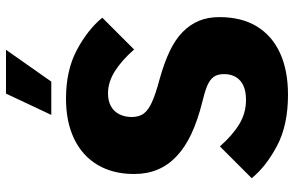

<svg xmlns="http://www.w3.org/2000/svg" viewBox="-190 -770 980 640"><g transform="rotate(-90 300.0 -450.0)"><path d="M132 -207Q169 -165 206 -142.5Q243 -120 287 -120Q315 -120 334 -128.5Q353 -137 363 -153.5Q373 -170 373 -193Q373 -215 363.5 -228Q354 -241 333.5 -249.5Q313 -258 279 -266Q219 -281 174 -302Q129 -323 99 -351.5Q69 -380 54.5 -415Q40 -450 40 -493Q40 -563 70 -614Q100 -665 156.5 -692.5Q213 -720 291 -720Q386 -720 454 -683.5Q522 -647 561 -599L455 -493Q418 -535 382 -557.5Q346 -580 309 -580Q283 -580 265.5 -570Q248 -560 239 -542Q230 -524 230 -501Q230 -477 241 -461.5Q252 -446 279.5 -433.5Q307 -421 356 -408Q410 -393 449 -374.5Q488 -356 513 -331.5Q538 -307 550.5 -277Q563 -247 563 -209Q563 -135 532 -84Q501 -33 443 -6.5Q385 20 304 20Q203 20 134 -16.5Q65 -53 26 -101ZM308 -920H454L348 -769H237Z"/></g></svg>

Font: Moderustic ExtraBold
Style: Regular
Weight: 800
Designer: Tural Alisoy
Foundry: TAFT Foundry
Version: Version 2.120